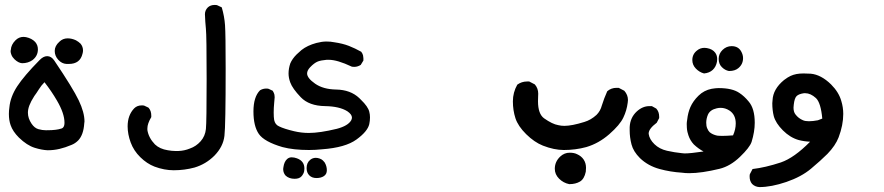

<svg xmlns="http://www.w3.org/2000/svg" viewBox="-20 -427 3540 769"><path d="M15.6 29.3Q15.6 16.6 17.6 2.9Q21.5 -39.1 48.8 -81.1Q76.2 -123 137.7 -185.5Q153.3 -202.1 168.9 -202.1Q185.5 -202.1 197.3 -184.6Q272.5 -73.2 295.4 -24.9Q318.4 23.4 318.4 59.6Q318.4 63.5 317.4 67.4Q314.5 113.3 293 135.7Q281.2 147.5 266.6 153.3Q241.2 164.1 218.3 169.4Q195.3 174.8 170.9 174.8Q147.5 173.8 119.1 165Q87.9 155.3 55.7 124Q31.2 99.6 22.5 74.2Q15.6 54.7 15.6 29.3ZM91.8 24.4Q91.8 46.9 106.4 68.4Q118.2 85.9 133.8 90.3Q149.4 94.7 164.1 94.7Q178.7 94.7 187 94.2Q195.3 93.8 202.6 92.8Q210 91.8 214.8 90.8Q229.5 87.9 232.4 84Q238.3 78.1 238.3 64.5Q238.3 27.3 208 -24.4Q186.5 -61.5 158.2 -97.7Q145.5 -85 135.7 -69.3Q126 -53.7 117.2 -42Q103.5 -20.5 97.7 -4.9Q91.8 10.7 91.8 24.4ZM217.8 -259.8Q231.4 -273.4 251 -273.4Q267.6 -273.4 284.2 -265.6Q294.9 -259.8 302.7 -252Q312.5 -240.2 312.5 -224.6Q312.5 -218.8 310.5 -211.9Q300.8 -170.9 255.9 -170.9Q251 -170.9 246.1 -170.9Q227.5 -171.9 213.4 -187.5Q199.2 -203.1 199.2 -223.1Q199.2 -243.2 217.8 -259.8ZM38.1 -189.5Q29.3 -198.2 25.9 -207Q22.5 -215.8 22.5 -220.7Q22.5 -225.6 23.4 -227.5Q24.4 -248 42 -265.6Q55.7 -279.3 74.2 -279.3Q79.1 -279.3 84 -278.3Q107.4 -273.4 121.1 -258.8Q131.8 -246.1 131.8 -229.5Q131.8 -203.1 110.4 -186.5Q92.8 -173.8 68.4 -173.8Q53.7 -174.8 38.1 -189.5Z M491.2 79.1Q491.2 34.2 517.6 6.8Q529.3 -4.9 547.9 -4.9Q555.7 -4.9 557.6 -3.9L574.2 3.9L576.2 5.9Q585.9 17.6 585.9 36.1Q585.9 38.1 585.9 42Q570.3 68.4 570.3 86.9Q570.3 90.8 570.3 93.8Q575.2 125 600.6 151.4Q620.1 169.9 652.3 174.8Q668.9 177.7 680.7 177.7Q692.4 177.7 695.3 177.7Q718.8 176.8 740.2 168Q765.6 159.2 783.7 138.7Q801.8 118.2 804.7 89.8Q807.6 61.5 807.6 -110.8Q807.6 -283.2 804.7 -311.5Q801.8 -339.8 800.8 -370.1Q800.8 -385.7 812.5 -397.5Q823.2 -407.2 839.8 -407.2Q846.7 -407.2 849.6 -406.2L868.2 -397.5Q878.9 -361.3 881.3 -325.7Q883.8 -290 883.8 -152.3Q883.8 77.1 878.9 117.2Q874 160.2 838.9 196.3Q804.7 230.5 758.8 244.1Q718.8 254.9 675.8 254.9Q637.7 254.9 598.6 240.2Q568.4 228.5 542 202.6Q515.6 176.8 503.4 143.6Q491.2 110.4 491.2 79.1Z M1114.3 252.9Q1114.3 251 1114.3 248.5Q1114.3 246.1 1115.2 242.2Q1118.2 220.7 1129.9 210Q1137.7 203.1 1147.9 203.1Q1158.2 203.1 1168.9 207Q1199.2 217.8 1199.2 248Q1199.2 259.8 1195.3 267.6Q1191.4 275.4 1187.5 279.3Q1178.7 289.1 1160.2 289.1Q1137.7 289.1 1124 276.4Q1115.2 266.6 1114.3 252.9ZM1208 246.1Q1208 224.6 1222.7 212.9Q1232.4 205.1 1245.1 205.1Q1252 205.1 1260.3 208Q1268.6 210.9 1273.4 215.8Q1278.3 220.7 1280.3 223.6Q1289.1 238.3 1289.1 254.9Q1289.1 270.5 1277.3 278.3Q1265.6 286.1 1247.6 286.1Q1229.5 286.1 1218.8 275.4Q1208 264.6 1208 246.1ZM1021.5 -65.4Q1033.2 -72.3 1045.9 -72.3Q1052.7 -72.3 1055.7 -71.3L1072.3 -63.5Q1078.1 -53.7 1079.1 -47.9Q1080.1 -42 1080.1 -37.6Q1080.1 -33.2 1078.1 -14.2Q1076.2 4.9 1076.2 23.9Q1076.2 43 1078.1 53.7Q1082 72.3 1097.7 79.1Q1117.2 88.9 1158.2 98.6Q1187.5 105.5 1216.8 105.5Q1260.7 105.5 1329.1 88.9Q1374 77.1 1386.7 54.7Q1389.6 48.8 1389.6 43.9Q1389.6 31.2 1371.1 18.6Q1339.8 -1 1282.2 -2Q1217.8 -2.9 1184.6 -37.6Q1151.4 -72.3 1142.6 -96.7Q1135.7 -115.2 1135.7 -132.8Q1135.7 -152.3 1142.6 -172.9Q1150.4 -191.4 1168 -209Q1176.8 -216.8 1187.5 -226.6Q1210.9 -245.1 1247.1 -254.9Q1269.5 -260.7 1287.1 -260.7Q1304.7 -260.7 1318.4 -257.8Q1352.5 -252.9 1377.4 -243.2Q1402.3 -233.4 1426.8 -219.7Q1432.6 -211.9 1434.1 -205.1Q1435.5 -198.2 1435.5 -193.8Q1435.5 -189.5 1435.5 -184.6L1424.8 -167Q1412.1 -159.2 1399.4 -159.2Q1391.6 -159.2 1388.7 -160.2Q1331.1 -187.5 1296.9 -187.5Q1292 -187.5 1288.1 -187.5Q1265.6 -185.5 1252.9 -180.7Q1238.3 -174.8 1221.7 -157.2Q1210 -144.5 1210 -132.8Q1210 -114.3 1242.2 -91.8Q1274.4 -69.3 1326.2 -68.4Q1383.8 -67.4 1418.9 -34.2L1425.8 -27.3Q1454.1 0 1459 20.5Q1461.9 31.2 1461.9 43Q1461.9 56.6 1459 70.3Q1452.1 99.6 1407.7 131.8Q1363.3 164.1 1270.5 170.9Q1243.2 173.8 1217.8 173.8Q1155.3 173.8 1111.3 162.1Q1038.1 140.6 1016.6 109.4Q995.1 78.1 995.1 19.5Q995.1 -39.1 1021.5 -65.4Z M2202.1 249Q2202.1 220.7 2223.6 200.2Q2240.2 184.6 2261.7 184.6Q2279.3 184.6 2291 190.4Q2308.6 198.2 2317.9 212.4Q2327.1 226.6 2327.1 245.1Q2327.1 252.9 2326.2 260.7Q2320.3 290 2302.7 300.3Q2285.2 310.5 2260.7 310.5H2259.8Q2236.3 305.7 2219.2 288.6Q2202.1 271.5 2202.1 249ZM2051.8 -87.9Q2069.3 -100.6 2090.8 -100.6Q2093.8 -100.6 2099.6 -100.6L2122.1 -88.9Q2135.7 -73.2 2135.7 -51.8Q2135.7 -48.8 2135.3 -41Q2134.8 -33.2 2134.8 -21.5Q2134.8 29.3 2159.2 46.9Q2192.4 70.3 2215.8 74.2Q2227.5 77.1 2240.2 77.1Q2270.5 77.1 2320.3 61.5Q2346.7 53.7 2369.1 33.2Q2384.8 17.6 2390.6 -4.9Q2399.4 -33.2 2412.1 -61.5Q2427.7 -75.2 2449.2 -75.2Q2452.1 -75.2 2458 -75.2L2480.5 -63.5Q2495.1 -46.9 2495.1 -26.4Q2495.1 -21.5 2494.1 -15.6Q2490.2 15.6 2476.6 43.9Q2462.9 73.2 2420.4 110.4Q2377.9 147.5 2328.1 162.1Q2285.2 173.8 2238.3 173.8Q2199.2 173.8 2154.3 156.2Q2120.1 142.6 2087.4 110.4Q2054.7 78.1 2044.4 46.4Q2034.2 14.6 2034.2 -21Q2034.2 -56.6 2051.8 -87.9Z M2737.3 115.2Q2735.4 110.4 2733.4 101.6Q2731.4 92.8 2731 84.5Q2730.5 76.2 2730.5 69.3Q2730.5 62.5 2732.4 51.8Q2735.4 24.4 2745.1 2Q2755.9 -22.5 2777.8 -43.9Q2799.8 -65.4 2830.1 -71.3Q2846.7 -74.2 2858.4 -74.2Q2913.1 -74.2 2941.4 -54.7Q2960.9 -42 2978.5 -20.5Q3002.9 7.8 3002.9 64.5Q3002.9 100.6 2990.2 141.6Q2982.4 164.1 2943.8 201.2Q2905.3 238.3 2862.3 249Q2790 266.6 2740.2 266.6Q2724.6 266.6 2710.9 264.6Q2665 261.7 2622.1 250Q2575.2 237.3 2543 206.1Q2516.6 179.7 2509.3 151.4Q2502 123 2502 95.7Q2502 88.9 2502 82Q2503.9 43.9 2530.3 19.5Q2553.7 -2 2581.1 -2Q2585 -2 2590.8 -2L2608.4 7.8Q2620.1 20.5 2620.1 40Q2620.1 42 2620.1 45.9L2610.4 64.5Q2578.1 88.9 2578.1 107.4Q2578.1 108.4 2578.1 109.4Q2581.1 130.9 2601.1 150.4Q2621.1 169.9 2651.4 176.8Q2681.6 183.6 2710.9 186.5Q2715.8 187.5 2721.7 187.5Q2746.1 187.5 2797.9 179.7Q2777.3 168.9 2758.8 151.4Q2744.1 135.7 2737.3 115.2ZM2926.8 67.4Q2926.8 32.2 2901.4 15.6Q2884.8 4.9 2866.2 4.9Q2858.4 4.9 2850.6 6.8Q2824.2 12.7 2815.4 32.2Q2808.6 48.8 2808.6 64.5Q2808.6 78.1 2812.5 86.9Q2816.4 96.7 2822.3 102.5Q2834 112.3 2852.5 116.2Q2859.4 117.2 2874.5 117.2Q2889.6 117.2 2916 115.2Q2926.8 90.8 2926.8 67.4ZM2752.9 -186.5Q2752.9 -210 2771.5 -224.6Q2784.2 -235.4 2801.8 -235.4Q2806.6 -235.4 2811.5 -234.4Q2834 -230.5 2844.7 -215.8Q2852.5 -205.1 2852.5 -190.4Q2852.5 -185.5 2851.6 -179.7Q2847.7 -159.2 2834.5 -147Q2821.3 -134.8 2799.8 -132.8Q2781.2 -137.7 2767.1 -152.3Q2752.9 -167 2752.9 -186.5ZM2899.4 -142.6Q2883.8 -145.5 2871.1 -158.2Q2858.4 -170.9 2858.4 -191.4Q2858.4 -211.9 2874 -227.1Q2889.6 -242.2 2910.2 -242.2Q2936.5 -242.2 2948.2 -221.7Q2956.1 -208 2956.1 -194.3Q2956.1 -169.9 2937.5 -154.3Q2923.8 -142.6 2900.4 -142.6Z M2982.4 280.3Q2982.4 272.5 2983.4 270.5L2994.1 250Q3044.9 244.1 3107.4 223.6Q3161.1 205.1 3224.6 140.6Q3201.2 139.6 3178.7 133.8Q3144.5 124 3115.7 95.2Q3086.9 66.4 3079.1 38.1Q3073.2 14.6 3073.2 -13.7Q3073.2 -19.5 3074.2 -25.4Q3076.2 -70.3 3120.1 -106.4Q3135.7 -118.2 3146.5 -123Q3157.2 -127.9 3169.9 -130.4Q3182.6 -132.8 3198.7 -132.8Q3214.8 -132.8 3227.5 -131.8Q3268.6 -127.9 3308.6 -88.9Q3339.8 -57.6 3349.6 -22.5Q3357.4 2.9 3357.4 29.3Q3357.4 74.2 3338.9 123Q3326.2 156.2 3293.9 189.5Q3267.6 215.8 3228.5 248.5Q3189.5 281.2 3129.4 301.8Q3069.3 322.3 3021.5 322.3Q3003.9 321.3 2992.2 309.6Q2982.4 297.9 2982.4 280.3ZM3205.1 -53.7Q3203.1 -53.7 3200.2 -53.7Q3179.7 -50.8 3170.9 -42.5Q3162.1 -34.2 3159.2 -7.8Q3158.2 -2 3158.2 3.9Q3158.2 21.5 3166 31.2Q3177.7 46.9 3196.3 54.7Q3205.1 58.6 3220.2 58.6Q3235.4 58.6 3255.9 54.7L3273.4 47.9Q3267.6 -15.6 3248 -34.2Q3226.6 -53.7 3205.1 -53.7Z"/></svg>

Font: JasonHandwriting2
Style: SemiBold
Weight: 600
Version: Version 1.04.7